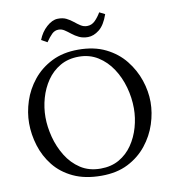

<svg xmlns="http://www.w3.org/2000/svg" viewBox="-98 -995 989 1096"><g transform="rotate(-10 397.0 -447.0)"><path d="M402 16Q307 16 239 -16Q171 -48 128.5 -101.5Q86 -155 66 -220Q46 -285 46 -350Q46 -413 67 -477.5Q88 -542 131.5 -596Q175 -650 240.5 -683Q306 -716 394 -716Q486 -716 553 -683Q620 -650 663.5 -595.5Q707 -541 728.5 -477Q750 -413 750 -350Q750 -288 729 -223.5Q708 -159 664.5 -104.5Q621 -50 556 -17Q491 16 402 16ZM404 -25Q466 -25 512 -51.5Q558 -78 588.5 -122.5Q619 -167 634.5 -221.5Q650 -276 650 -331Q650 -393 633 -454Q616 -515 583 -565Q550 -615 501.5 -645.5Q453 -676 391 -676Q329 -676 282.5 -649Q236 -622 205.5 -577.5Q175 -533 159.5 -478.5Q144 -424 144 -368Q144 -313 159.5 -253Q175 -193 207 -141Q239 -89 288 -57Q337 -25 404 -25ZM582 -889Q561 -828 528.5 -802.5Q496 -777 463 -777Q434 -777 412 -787.5Q390 -798 372 -812.5Q354 -827 338 -837.5Q322 -848 304 -848Q282 -848 265.5 -832Q249 -816 230 -788L196 -807Q213 -851 245.5 -880Q278 -909 309 -910Q339 -911 360 -900.5Q381 -890 398 -876Q415 -862 432 -851Q449 -840 469 -840Q496 -840 515.5 -859.5Q535 -879 550 -905Z"/></g></svg>

Font: Lora
Style: Regular
Weight: 400
Designer: Olga Karpushina, Alexei Vanyashin (Cyrillic)
Foundry: Cyreal
Version: Version 3.005; ttfautohint (v1.8.4.7-5d5b)